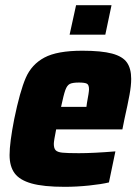

<svg xmlns="http://www.w3.org/2000/svg" viewBox="-20 -714 536 742"><path d="M17 -115Q17 -162 35 -254Q57 -361 79.5 -413Q102 -465 151.5 -491.5Q201 -518 298 -518Q372 -518 413 -507Q454 -496 470.5 -472.5Q487 -449 487 -409Q487 -383 480.5 -347.5Q474 -312 461 -254L453 -214H197Q188 -169 188 -158Q188 -141 195 -133.5Q202 -126 221 -124Q240 -122 285 -122Q340 -122 426 -129L401 -9Q372 -2 324 3Q276 8 230 8Q148 8 102 -5Q56 -18 36.5 -44.5Q17 -71 17 -115ZM314 -301 316 -316Q324 -358 324 -369Q324 -386 316 -390.5Q308 -395 285 -395Q260 -395 249.5 -389.5Q239 -384 232.5 -366Q226 -348 216 -301ZM249 -580 274 -694H411L387 -580Z"/></svg>

Font: Saira Semi Condensed ExtraBold
Style: Italic
Weight: 800
Width: 4
Italic angle: -12°
Designer: Hector Gatti with collaboration of the Omnibus-Type team
Foundry: Omnibus-Type
Version: Version 1.001; ttfautohint (v1.8)